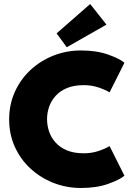

<svg xmlns="http://www.w3.org/2000/svg" viewBox="-20 -923 689 955"><path d="M397 -160.5Q436.5 -160.5 471.5 -172.5Q506.5 -184.5 525 -196.5L599 -49Q575.5 -29 518.2 -8.5Q461 12 383 12Q310 12 245.5 -13.5Q181 -39 131.2 -85Q81.5 -131 53.5 -193.2Q25.5 -255.5 25.5 -329Q25.5 -402.5 53.5 -465.2Q81.5 -528 131 -574.2Q180.5 -620.5 245.2 -646.2Q310 -672 383 -672Q461 -672 518.2 -651.5Q575.5 -631 599 -611L525 -463.5Q506.5 -475.5 471.5 -487.5Q436.5 -499.5 397 -499.5Q348 -499.5 313.2 -485Q278.5 -470.5 256.5 -446Q234.5 -421.5 224.2 -391.5Q214 -361.5 214 -330.5Q214 -299 224.2 -268.8Q234.5 -238.5 256.5 -214Q278.5 -189.5 313.2 -175Q348 -160.5 397 -160.5ZM312 -688 261.5 -757 428.5 -903 509.5 -800.5Z"/></svg>

Font: League Spartan Thin ExtraBold
Style: Regular
Weight: 800
Version: Version 2.002